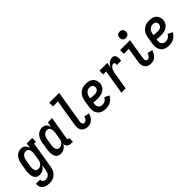

<svg xmlns="http://www.w3.org/2000/svg" viewBox="138 -1871 3219 3219"><g transform="rotate(-45 1747.5 -261.0)"><path d="M168 223Q144 223 121 220Q98 217 77 209Q56 201 39 187.5Q22 174 11 155Q0 136 -3.5 113.5Q-7 91 -4 67H96Q94 82 98.5 96Q103 110 113.5 119Q124 128 138 131.5Q152 135 167 135Q187 135 207.5 126Q228 117 242 100Q256 83 263.5 62.5Q271 42 274 22L290 -76Q278 -57 262.5 -41Q247 -25 228 -13.5Q209 -2 188 3Q167 8 146 8Q121 8 98.5 -1.5Q76 -11 61.5 -29.5Q47 -48 40 -71.5Q33 -95 31 -120Q29 -145 31 -170.5Q33 -196 37 -221L57 -341Q61 -364 67 -386Q73 -408 83.5 -429Q94 -450 109.5 -469Q125 -488 144.5 -501.5Q164 -515 186.5 -521.5Q209 -528 231 -528Q254 -528 275 -521.5Q296 -515 311 -500Q326 -485 335 -465.5Q344 -446 348 -425L364 -520H495V-432H450L373 36Q369 61 361.5 85Q354 109 340 131Q326 153 306.5 171.5Q287 190 264 202Q241 214 216.5 218.5Q192 223 168 223ZM202 -80Q221 -80 240 -87.5Q259 -95 273.5 -109.5Q288 -124 296.5 -143Q305 -162 308 -181L328 -301Q330 -317 331 -332.5Q332 -348 330.5 -363Q329 -378 324.5 -392.5Q320 -407 311.5 -418Q303 -429 289 -434.5Q275 -440 259 -440Q239 -440 219 -430.5Q199 -421 186.5 -404Q174 -387 166.5 -367Q159 -347 156 -327L136 -207Q134 -193 133 -178.5Q132 -164 133.5 -150Q135 -136 139.5 -123Q144 -110 152 -99.5Q160 -89 173.5 -84.5Q187 -80 202 -80Z M646 8Q621 8 598.5 -1.5Q576 -11 561.5 -29.5Q547 -48 540 -71.5Q533 -95 531 -120Q529 -145 531 -170.5Q533 -196 537 -221L557 -341Q561 -364 567 -386Q573 -408 583.5 -429Q594 -450 609.5 -469Q625 -488 644.5 -501.5Q664 -515 686.5 -521.5Q709 -528 731 -528Q754 -528 775 -521.5Q796 -515 811 -500Q826 -485 835 -465.5Q844 -446 848 -425L864 -520H965L896 -105Q895 -100 896 -95Q897 -90 899.5 -86.5Q902 -83 907 -81.5Q912 -80 917 -80H933L932 8H902Q881 8 861 4Q841 0 825.5 -11.5Q810 -23 801 -41Q792 -59 792 -80Q781 -60 765 -43Q749 -26 730 -14.5Q711 -3 689 2.5Q667 8 646 8ZM702 -80Q721 -80 740 -87.5Q759 -95 773.5 -109.5Q788 -124 796.5 -143Q805 -162 808 -181L828 -301Q830 -317 831 -332.5Q832 -348 830.5 -363Q829 -378 824.5 -392.5Q820 -407 811.5 -418Q803 -429 789 -434.5Q775 -440 759 -440Q739 -440 719 -430.5Q699 -421 686.5 -404Q674 -387 666.5 -367Q659 -347 656 -327L636 -207Q634 -193 633 -178.5Q632 -164 633.5 -150Q635 -136 639.5 -123Q644 -110 652 -99.5Q660 -89 673.5 -84.5Q687 -80 702 -80Z M1292 8Q1268 8 1245.5 3Q1223 -2 1204.5 -14Q1186 -26 1173.5 -44.5Q1161 -63 1155 -84.5Q1149 -106 1149.5 -129.5Q1150 -153 1154 -177L1232 -647H1114L1113 -735H1348L1254 -163Q1251 -149 1250.5 -135Q1250 -121 1254 -109Q1258 -97 1268 -88.5Q1278 -80 1292 -80Q1306 -80 1319.5 -87Q1333 -94 1342.5 -106Q1352 -118 1358 -131.5Q1364 -145 1367 -159L1458 -138Q1450 -110 1435.5 -83Q1421 -56 1399.5 -34.5Q1378 -13 1349 -2.5Q1320 8 1292 8Z M1720 8Q1690 8 1661 2.5Q1632 -3 1607.5 -17.5Q1583 -32 1566 -54.5Q1549 -77 1540.5 -104Q1532 -131 1532 -161Q1532 -191 1537 -221L1557 -341Q1561 -366 1569 -390.5Q1577 -415 1591.5 -437.5Q1606 -460 1626.5 -478Q1647 -496 1671 -507.5Q1695 -519 1720 -523.5Q1745 -528 1770 -528Q1795 -528 1820 -524Q1845 -520 1866.5 -510Q1888 -500 1905.5 -483Q1923 -466 1932.5 -444.5Q1942 -423 1946 -398.5Q1950 -374 1945 -348Q1942 -327 1931.5 -306Q1921 -285 1905 -268Q1889 -251 1868.5 -239Q1848 -227 1826.5 -220Q1805 -213 1783 -211Q1761 -209 1740 -209Q1714 -209 1688.5 -210Q1663 -211 1637 -215L1636 -207Q1632 -184 1633 -160.5Q1634 -137 1645 -118Q1656 -99 1676.5 -89.5Q1697 -80 1720 -80Q1737 -80 1753.5 -84Q1770 -88 1785 -97Q1800 -106 1812 -119.5Q1824 -133 1832 -148L1916 -108Q1900 -82 1879.5 -59Q1859 -36 1833 -20.5Q1807 -5 1777.5 1.5Q1748 8 1720 8ZM1755 -295Q1769 -295 1784 -298.5Q1799 -302 1812.5 -310.5Q1826 -319 1834.5 -333Q1843 -347 1845 -361Q1848 -378 1844 -393.5Q1840 -409 1829 -420Q1818 -431 1803 -435.5Q1788 -440 1771 -440Q1750 -440 1728.5 -432Q1707 -424 1691.5 -407Q1676 -390 1667.5 -369Q1659 -348 1656 -327L1652 -302Q1664 -300 1677 -299.5Q1690 -299 1703 -298Q1716 -297 1729 -296Q1742 -295 1755 -295Z M2088 0 2159 -432H2088L2089 -520H2275L2260 -428Q2270 -448 2283.5 -466.5Q2297 -485 2315 -499.5Q2333 -514 2354 -521Q2375 -528 2396 -528Q2413 -528 2427 -522Q2441 -516 2450 -504Q2459 -492 2463 -476.5Q2467 -461 2468 -445.5Q2469 -430 2467 -413.5Q2465 -397 2463 -381H2362Q2363 -390 2364 -400Q2365 -410 2363 -419Q2361 -428 2354 -434Q2347 -440 2337 -440Q2323 -440 2308 -432.5Q2293 -425 2282.5 -412.5Q2272 -400 2264.5 -385.5Q2257 -371 2252 -356.5Q2247 -342 2243.5 -327Q2240 -312 2238 -297L2189 0Z M2792 8Q2768 8 2745.5 3Q2723 -2 2704.5 -14Q2686 -26 2673.5 -44.5Q2661 -63 2655 -84.5Q2649 -106 2649.5 -129.5Q2650 -153 2654 -177L2696 -432H2578V-520H2813L2754 -163Q2751 -149 2750.5 -135Q2750 -121 2754 -109Q2758 -97 2768 -88.5Q2778 -80 2792 -80Q2806 -80 2819.5 -87Q2833 -94 2842.5 -106Q2852 -118 2858 -131.5Q2864 -145 2867 -159L2958 -138Q2950 -110 2935.5 -83Q2921 -56 2899.5 -34.5Q2878 -13 2849 -2.5Q2820 8 2792 8ZM2791 -595Q2773 -595 2756.5 -601.5Q2740 -608 2730.5 -621.5Q2721 -635 2718 -652.5Q2715 -670 2718 -688Q2720 -701 2726.5 -712.5Q2733 -724 2743.5 -731.5Q2754 -739 2766.5 -742Q2779 -745 2792 -745Q2810 -745 2826.5 -738.5Q2843 -732 2852.5 -718.5Q2862 -705 2865.5 -687.5Q2869 -670 2866 -652Q2863 -639 2857 -627.5Q2851 -616 2840 -608.5Q2829 -601 2816.5 -598Q2804 -595 2791 -595Z M3220 8Q3190 8 3161 2.5Q3132 -3 3107.5 -17.5Q3083 -32 3066 -54.5Q3049 -77 3040.5 -104Q3032 -131 3032 -161Q3032 -191 3037 -221L3057 -341Q3061 -366 3069 -390.5Q3077 -415 3091.5 -437.5Q3106 -460 3126.5 -478Q3147 -496 3171 -507.5Q3195 -519 3220 -523.5Q3245 -528 3270 -528Q3295 -528 3320 -524Q3345 -520 3366.5 -510Q3388 -500 3405.5 -483Q3423 -466 3432.5 -444.5Q3442 -423 3446 -398.5Q3450 -374 3445 -348Q3442 -327 3431.5 -306Q3421 -285 3405 -268Q3389 -251 3368.5 -239Q3348 -227 3326.5 -220Q3305 -213 3283 -211Q3261 -209 3240 -209Q3214 -209 3188.5 -210Q3163 -211 3137 -215L3136 -207Q3132 -184 3133 -160.5Q3134 -137 3145 -118Q3156 -99 3176.5 -89.5Q3197 -80 3220 -80Q3237 -80 3253.5 -84Q3270 -88 3285 -97Q3300 -106 3312 -119.5Q3324 -133 3332 -148L3416 -108Q3400 -82 3379.5 -59Q3359 -36 3333 -20.5Q3307 -5 3277.5 1.5Q3248 8 3220 8ZM3255 -295Q3269 -295 3284 -298.5Q3299 -302 3312.5 -310.5Q3326 -319 3334.5 -333Q3343 -347 3345 -361Q3348 -378 3344 -393.5Q3340 -409 3329 -420Q3318 -431 3303 -435.5Q3288 -440 3271 -440Q3250 -440 3228.5 -432Q3207 -424 3191.5 -407Q3176 -390 3167.5 -369Q3159 -348 3156 -327L3152 -302Q3164 -300 3177 -299.5Q3190 -299 3203 -298Q3216 -297 3229 -296Q3242 -295 3255 -295Z"/></g></svg>

Font: Iosevka Curly Slab Semibold
Style: Italic
Weight: 600
Italic angle: -9°
Monospace: yes
Designer: Belleve Invis
Foundry: Belleve Invis
Version: Version 22.1.2; ttfautohint (v1.8.4)